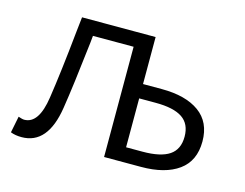

<svg xmlns="http://www.w3.org/2000/svg" viewBox="-80 -656 1005 789"><g transform="rotate(15 422.5 -261.0)"><path d="M19 1 33 -69Q39 -67 46 -65Q53 -63 58 -63Q120 -63 137 -179Q154 -291 172 -468L179 -531H492V-331H572Q674 -331 731.5 -289.5Q789 -248 789 -166Q789 -83 731.5 -41.5Q674 0 572 0H415V-469H242L239 -439Q217 -246 202 -152Q177 9 66 9Q39 9 19 1ZM713 -166Q713 -220 676 -245Q639 -270 562 -270H492V-62H562Q639 -62 676 -87Q713 -112 713 -166Z"/></g></svg>

Font: Nebula Sans Book
Style: Regular
Weight: 400
Designer: Paul D. Hunt for Adobe (as Source Sans)
Foundry: Nebula Entertainment & Broadcasting LLC
Version: Version 1.010